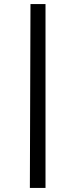

<svg xmlns="http://www.w3.org/2000/svg" viewBox="-20 -845 371 945"><path d="M204 -825V80H127L130 -825Z"/></svg>

Font: Yaldevi Medium
Style: Regular
Weight: 500
Designer: Sol Matas, Rajitha Manaperi, Kosala Senevirathne
Foundry: Mooniak
Version: Version 1.100